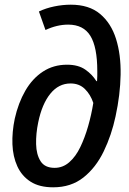

<svg xmlns="http://www.w3.org/2000/svg" viewBox="-20 -789 551 819"><path d="M207 10Q148 10 110.5 -14Q73 -38 54 -79.5Q35 -121 33 -173.5Q31 -226 43 -283Q58 -350 88 -402Q118 -454 163 -483.5Q208 -513 266 -513Q314 -513 344 -492Q374 -471 391 -443H394Q395 -454 395 -465.5Q395 -477 395 -486Q395 -588 365.5 -636Q336 -684 271 -684Q223 -684 174 -661L146 -740Q175 -754 211 -761.5Q247 -769 282 -769Q360 -769 407 -729.5Q454 -690 475 -623Q496 -556 494.5 -470.5Q493 -385 473 -293Q456 -213 422.5 -143.5Q389 -74 336 -32Q283 10 207 10ZM213 -73Q248 -73 275.5 -97Q303 -121 322.5 -161.5Q342 -202 356 -251Q370 -300 378 -350Q366 -386 342 -409.5Q318 -433 281 -433Q230 -433 194.5 -389Q159 -345 143 -267Q133 -219 134 -174.5Q135 -130 153 -101.5Q171 -73 213 -73Z"/></svg>

Font: Noto Sans SemiCondensed Medium
Style: Italic
Weight: 500
Width: 4
Italic angle: -12°
Designer: Monotype Design Team
Foundry: Monotype Imaging Inc.
Version: Version 2.013; ttfautohint (v1.8.4.7-5d5b)